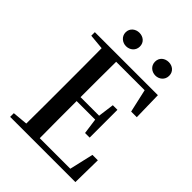

<svg xmlns="http://www.w3.org/2000/svg" viewBox="-259 -1052 1178 1178"><g transform="rotate(45 330.0 -463.0)"><path d="M244 -809C277 -809 306 -832 306 -868C306 -905 277 -926 244 -926C213 -926 182 -905 182 -868C182 -832 213 -809 244 -809ZM499 -809C531 -809 560 -832 560 -868C560 -905 531 -926 499 -926C466 -926 437 -905 437 -868C437 -832 466 -809 499 -809ZM550 -548H599L595 -735H48V-704L147 -695C148 -595 148 -495 148 -393V-342C148 -241 148 -140 147 -41L48 -32V0H614L617 -192H570L534 -36H269C268 -138 268 -241 268 -357H429L443 -255H483V-496H443L429 -391H268C268 -499 268 -600 269 -699H516Z"/></g></svg>

Font: Noto Serif SC SemiBold
Style: Regular
Weight: 600
Designer: Ryoko NISHIZUKA 西塚涼子 (kana & ideographs); Frank Grießhammer (Latin, Greek & Cyrillic); Wenlong ZHANG 张文龙 (bopomofo); San
Foundry: Adobe
Version: Version 2.001;hotconv 1.1.0;makeotfexe 2.6.0